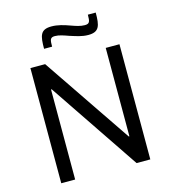

<svg xmlns="http://www.w3.org/2000/svg" viewBox="-128 -1004 989 1108"><g transform="rotate(-15 366.0 -450.0)"><path d="M205 -775H253C253 -816 255 -830 284 -830C309 -830 336 -820 364 -810C400 -799 433 -786 473 -786C539 -786 547 -822 547 -900H500C500 -859 497 -846 468 -846C441 -846 416 -855 388 -865C352 -878 316 -889 279 -889C212 -889 205 -853 205 -775ZM100 0H183V-538H187L550 0H632V-688H550V-160H546L188 -688H100Z"/></g></svg>

Font: Saira UNSAM SC
Style: Regular
Weight: 400
Designer: Hector Gatti with collaboration of the Omnibus-Type team
Foundry: Omnibus-Type
Version: Version 1.072;PS 001.072;hotconv 1.0.88;makeotf.lib2.5.64775